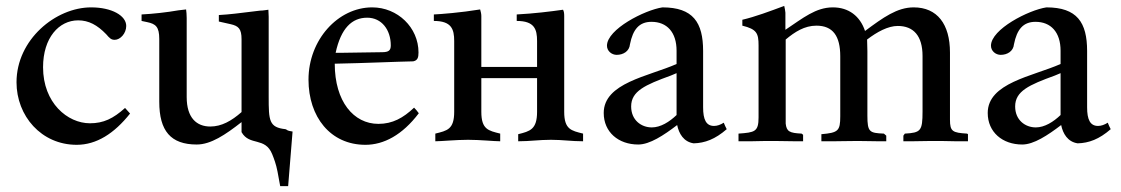

<svg xmlns="http://www.w3.org/2000/svg" viewBox="-20 -479 3801 651"><path d="M404 -113C364 -77 331 -61 285 -61C209 -61 126 -130 126 -251C126 -351 180 -410 245 -410C281 -410 310 -394 340 -363C352 -349 357 -344 369 -344C388 -344 408 -366 408 -391C408 -426 359 -454 289 -454C169 -454 36 -345 36 -200C36 -86 120 12 240 12C307 12 367 -26 421 -94Z M460 -430V-408L479 -404C508 -398 520 -388 520 -347V-134C520 -35 559 11 647 11C695 11 744 -22 799 -65V-31C826 17 879 -16 903 44C909 59 916 77 921 103L930 152H957L972 -33C950 -36 955 -39 948 -41C892 -47 891 -70 891 -151V-422C891 -430 890 -438 890 -446C881 -445 872 -443 862 -443L829 -439C796 -435 759 -430 722 -428V-406L762 -397C789 -391 799 -381 799 -346V-99C765 -69 731 -50 693 -50C647 -50 613 -79 613 -150V-398V-418C613 -431 612 -438 611 -447L585 -444C545 -437 499 -432 460 -430Z M1384 -114C1347 -79 1311 -59 1263 -59C1179 -59 1115 -135 1115 -263C1218 -265 1326 -270 1381 -271C1396 -274 1399 -284 1399 -301C1399 -386 1328 -454 1242 -454C1126 -454 1026 -344 1026 -209C1026 -83 1100 12 1219 12C1281 12 1344 -21 1400 -95C1395 -102 1390 -108 1384 -114ZM1225 -419C1274 -419 1305 -378 1305 -325C1305 -308 1298 -302 1275 -302C1229 -302 1185 -300 1140 -300H1118C1136 -383 1173 -419 1225 -419Z M1612 -340V-425C1612 -432 1610 -440 1608 -447C1541 -436 1474 -431 1451 -430V-408C1511 -408 1520 -380 1520 -340V-100C1520 -40 1496 -36 1456 -26V0C1476 0 1527 -5 1567 -5C1607 -5 1656 0 1676 0V-26C1636 -36 1612 -40 1612 -100V-214H1801V-100C1801 -40 1777 -34 1737 -24V0C1777 0 1808 -5 1848 -5C1888 -5 1917 0 1957 0V-26C1917 -36 1893 -40 1893 -100V-340V-425C1893 -434 1892 -441 1889 -446C1847 -440 1790 -433 1732 -430V-408C1792 -408 1801 -380 1801 -340V-252H1612Z M2444 -41C2440 -48 2437 -56 2434 -63C2423 -56 2412 -52 2401 -52C2374 -52 2364 -74 2364 -115V-306C2364 -403 2330 -454 2226 -454C2166 -445 2038 -380 2038 -324C2038 -306 2054 -293 2071 -293C2093 -293 2114 -305 2116 -329C2126 -379 2147 -405 2189 -405C2241 -405 2274 -370 2274 -307V-262C2179 -220 2027 -198 2027 -96C2027 -31 2077 11 2144 11C2183 11 2230 -20 2276 -55C2282 -26 2298 2 2332 7C2370 6 2405 -7 2444 -41ZM2274 -89C2250 -66 2220 -47 2190 -47C2154 -47 2120 -72 2120 -118C2120 -170 2167 -191 2255 -223L2274 -231Z M3262 0V-24L3259 -26C3210 -29 3201 -33 3201 -73V-301C3201 -397 3158 -454 3078 -454C3022 -454 2975 -420 2913 -374C2896 -425 2857 -454 2804 -454C2746 -454 2703 -418 2643 -378V-436C2642 -444 2641 -452 2639 -459C2591 -441 2540 -422 2497 -412V-392C2546 -380 2552 -366 2552 -325V-81C2552 -32 2539 -30 2484 -26V0H2526C2542 0 2558 -1 2577 -1H2606C2634 -1 2653 0 2677 0H2703V-22L2698 -26C2657 -28 2647 -33 2644 -60V-345C2675 -371 2708 -392 2748 -392C2804 -392 2829 -357 2829 -288V-85C2829 -35 2822 -29 2765 -24V0H2806C2831 0 2853 -1 2888 -1C2917 -1 2936 0 2959 0H2985V-19L2977 -26C2928 -28 2921 -31 2921 -87V-305C2921 -320 2920 -333 2920 -345C2954 -371 2991 -391 3024 -391C3077 -391 3108 -358 3108 -289V-101C3108 -35 3102 -29 3048 -26L3043 -19V0H3072C3094 0 3111 -1 3137 -1H3170C3188 -1 3206 0 3222 0Z M3746 -41C3742 -48 3739 -56 3736 -63C3725 -56 3714 -52 3703 -52C3676 -52 3666 -74 3666 -115V-306C3666 -403 3632 -454 3528 -454C3468 -445 3340 -380 3340 -324C3340 -306 3356 -293 3373 -293C3395 -293 3416 -305 3418 -329C3428 -379 3449 -405 3491 -405C3543 -405 3576 -370 3576 -307V-262C3481 -220 3329 -198 3329 -96C3329 -31 3379 11 3446 11C3485 11 3532 -20 3578 -55C3584 -26 3600 2 3634 7C3672 6 3707 -7 3746 -41ZM3576 -89C3552 -66 3522 -47 3492 -47C3456 -47 3422 -72 3422 -118C3422 -170 3469 -191 3557 -223L3576 -231Z"/></svg>

Font: Sibila
Style: Regular
Weight: 400
Designer: Stefan Peev
Foundry: Context Ltd
Version: Version 1.000